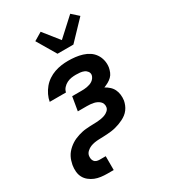

<svg xmlns="http://www.w3.org/2000/svg" viewBox="-236 -890 1071 1215"><g transform="rotate(-30 300.0 -282.0)"><path d="M179 215Q156 215 133 212Q110 209 90 201Q70 193 52.5 179Q35 165 25 146Q15 127 13 104Q11 81 15 57Q18 43 22 29.5Q26 16 33 2.5Q40 -11 49.5 -22.5Q59 -34 70.5 -44Q82 -54 94.5 -62Q107 -70 120.5 -76Q134 -82 148.5 -86.5Q163 -91 177 -94Q191 -97 205 -98Q219 -99 232.5 -100Q246 -101 260 -101Q274 -101 288.5 -102Q303 -103 317 -105.5Q331 -108 344.5 -113Q358 -118 370 -128.5Q382 -139 384 -153Q386 -165 382 -176.5Q378 -188 369.5 -195.5Q361 -203 350.5 -208Q340 -213 328.5 -215.5Q317 -218 304.5 -219Q292 -220 280 -220H214L231 -321H297Q307 -321 317.5 -321.5Q328 -322 339 -324Q350 -326 360.5 -329.5Q371 -333 380.5 -339.5Q390 -346 396.5 -355.5Q403 -365 405 -375Q407 -390 398.5 -401.5Q390 -413 377 -418.5Q364 -424 349 -425.5Q334 -427 319 -427Q302 -427 285.5 -424.5Q269 -422 253 -414Q237 -406 224.5 -392Q212 -378 209 -361H90Q94 -385 105.5 -409Q117 -433 134 -453.5Q151 -474 173.5 -489Q196 -504 220.5 -512.5Q245 -521 270 -524.5Q295 -528 319 -528Q346 -528 372 -525Q398 -522 422.5 -514.5Q447 -507 467.5 -493.5Q488 -480 502 -459.5Q516 -439 521.5 -413.5Q527 -388 523 -362Q520 -346 513.5 -330Q507 -314 494.5 -302Q482 -290 466.5 -281.5Q451 -273 435 -267Q452 -258 467 -244.5Q482 -231 490.5 -213.5Q499 -196 501.5 -175.5Q504 -155 501 -133Q498 -118 492 -103Q486 -88 476 -74.5Q466 -61 453 -51Q440 -41 425 -33.5Q410 -26 395 -20.5Q380 -15 364.5 -11Q349 -7 333 -5Q317 -3 302 -2Q287 -1 271.5 -0.5Q256 0 240.5 0.5Q225 1 209.5 3.5Q194 6 179 12Q164 18 151 30Q138 42 135 57Q133 68 134.5 79Q136 90 142 98.5Q148 107 158.5 110.5Q169 114 180 114H225V215ZM285 -600 203 -739 262 -774 352 -661 481 -779 530 -735 401 -600Z"/></g></svg>

Font: Iosevka Aile
Style: Bold Italic
Weight: 700
Italic angle: -9°
Designer: Belleve Invis
Foundry: Belleve Invis
Version: Version 28.0.1; ttfautohint (v1.8.4)